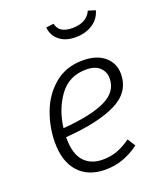

<svg xmlns="http://www.w3.org/2000/svg" viewBox="-141 -846 796 947"><g transform="rotate(-20 256.5 -372.5)"><path d="M120 -206V-200Q120 -118 155.5 -79Q191 -40 253 -40Q294 -40 328.5 -52.5Q363 -65 401 -92L427 -51Q385 -20 341.5 -4.5Q298 11 249 11Q159 11 109 -44Q59 -99 59 -199Q59 -278 87.5 -355Q116 -432 176.5 -483Q237 -534 326 -534Q399 -534 440 -498.5Q481 -463 481 -408Q481 -312 387 -265.5Q293 -219 120 -206ZM123 -252Q273 -264 347 -300Q421 -336 421 -406Q421 -440 397 -463Q373 -486 326 -486Q236 -486 185.5 -417Q135 -348 123 -252ZM213 -748 253 -753Q259 -726 279 -713.5Q299 -701 334 -701Q409 -701 434 -756L472 -744Q460 -701 422.5 -677Q385 -653 333 -653Q281 -653 249 -679Q217 -705 213 -748Z"/></g></svg>

Font: FiraGO Light
Style: Italic
Weight: 300
Italic angle: -8°
Designer: bBox Type GmbH
Foundry: bBox Type GmbH
Version: Version 1.001